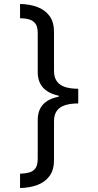

<svg xmlns="http://www.w3.org/2000/svg" viewBox="-20 -812 495 967"><path d="M374 -291Q334 -291 307 -282Q280 -273 266 -253.5Q252 -234 252 -201V-6Q252 44 229.5 74.5Q207 105 168.5 119.5Q130 134 81 135V63Q109 62 129 56Q149 50 159.5 34Q170 18 170 -13V-206Q170 -257 197 -286Q224 -315 276 -325V-330Q224 -341 197 -370.5Q170 -400 170 -450V-645Q170 -676 159.5 -691.5Q149 -707 129 -713.5Q109 -720 81 -720V-792Q130 -791 168.5 -776.5Q207 -762 229.5 -731.5Q252 -701 252 -651V-455Q252 -423 266 -403Q280 -383 307 -374Q334 -365 374 -365Z"/></svg>

Font: ubangla15
Style: Book
Weight: 400
Designer: Jelle Bosma - Monotype Design Team
Foundry: Monotype Imaging Inc.
Version: Version 2.003